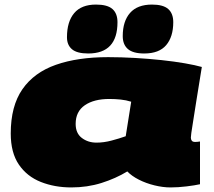

<svg xmlns="http://www.w3.org/2000/svg" viewBox="-20 -810 937 840"><path d="M726 10Q693 10 656 1Q619 -8 587.5 -24Q556 -40 537 -60Q486 -29 424 -9.5Q362 10 292 10Q219 10 158.5 -14Q98 -38 62.5 -90Q27 -142 27 -226Q27 -346 78 -419.5Q129 -493 224.5 -526.5Q320 -560 453 -560Q510 -560 570.5 -556.5Q631 -553 687 -547Q743 -541 789 -533Q835 -525 863 -517Q848 -427 839 -368.5Q830 -310 824.5 -276.5Q819 -243 817 -228Q815 -213 815 -208Q815 -200 819 -194.5Q823 -189 834 -189Q843 -189 855 -191V-4Q833 1 796 5.5Q759 10 726 10ZM530 -214 554 -365Q532 -372 507.5 -374.5Q483 -377 458 -377Q391 -377 351 -349.5Q311 -322 311 -268Q311 -227 338 -206.5Q365 -186 402 -186Q434 -186 468 -195Q502 -204 530 -214ZM611 -576Q562 -576 539.5 -595.5Q517 -615 517 -652Q517 -717 549 -753.5Q581 -790 645 -790Q694 -790 716 -770.5Q738 -751 738 -713Q738 -649 707 -612.5Q676 -576 611 -576ZM366 -576Q317 -576 295 -594.5Q273 -613 273 -647Q273 -715 304.5 -752.5Q336 -790 400 -790Q450 -790 472 -770.5Q494 -751 494 -713Q494 -576 366 -576Z"/></svg>

Font: Georama ExtraExtended Black
Style: Italic
Weight: 900
Width: 8
Italic angle: -9°
Designer: Jean-Baptiste Levee
Foundry: Production Type
Version: Version 1.000